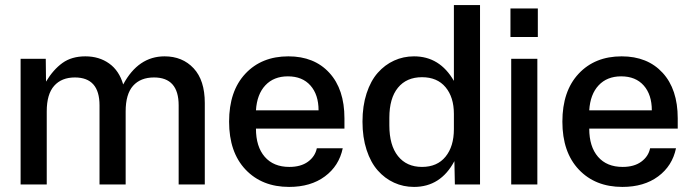

<svg xmlns="http://www.w3.org/2000/svg" viewBox="-20 -734 2750 764"><path d="M62 0V-500H162.1L163.1 -409.2Q191.9 -457 228.5 -483.4Q265.1 -509.8 319.8 -509.8Q374.5 -509.8 414.3 -481.4Q454.1 -453.1 470.2 -397.9Q530.3 -509.8 634.8 -509.8Q706.1 -509.8 750.5 -462.2Q794.9 -414.6 794.9 -324.2V0H690.9V-314.9Q690.9 -425.8 592.8 -425.8Q539.1 -425.8 509.5 -392.6Q480 -359.4 480 -291V0H376V-314.9Q376 -425.8 277.8 -425.8Q225.1 -425.8 195.6 -392.6Q166 -359.4 166 -291V0Z M1130.4 9.8Q1022.5 9.8 957 -59.3Q891.6 -128.4 891.6 -250Q891.6 -371.6 956.3 -440.7Q1021 -509.8 1127.4 -509.8Q1230.5 -509.8 1290.5 -444.3Q1350.6 -378.9 1350.6 -263.2V-222.2H998.5Q998.5 -150.4 1033.4 -110.1Q1068.4 -69.8 1131.3 -69.8Q1177.2 -69.8 1205.6 -90.6Q1233.9 -111.3 1240.7 -144H1343.8Q1329.1 -73.7 1272.7 -32Q1216.3 9.8 1130.4 9.8ZM998.5 -294.9H1247.6Q1247.6 -357.4 1215.3 -393.8Q1183.1 -430.2 1125.5 -430.2Q1069.3 -430.2 1035.9 -394.5Q1002.4 -358.9 998.5 -294.9Z M1627.4 9.8Q1585 9.8 1548.1 -7.1Q1511.2 -23.9 1483.2 -55.7Q1455.1 -87.4 1438.7 -137.5Q1422.4 -187.5 1422.4 -250Q1422.4 -312.5 1438.7 -362.5Q1455.1 -412.6 1483.2 -444.3Q1511.2 -476.1 1548.1 -492.9Q1585 -509.8 1627.4 -509.8Q1730 -509.8 1786.1 -412.1V-713.9H1890.1V0H1790L1788.1 -92.8Q1733.4 9.8 1627.4 9.8ZM1529.3 -234.9Q1529.3 -155.8 1563.7 -112.8Q1598.1 -69.8 1659.2 -69.8Q1719.7 -69.8 1752.9 -110.6Q1786.1 -151.4 1786.1 -220.2V-280.8Q1786.1 -347.2 1752.9 -387Q1719.7 -426.8 1659.2 -426.8Q1597.7 -426.8 1563.5 -385Q1529.3 -343.3 1529.3 -265.1Z M2014.2 0V-500H2118.2V0ZM2011.2 -586.9H2120.1V-700.2H2011.2Z M2456.5 9.8Q2348.6 9.8 2283.2 -59.3Q2217.8 -128.4 2217.8 -250Q2217.8 -371.6 2282.5 -440.7Q2347.2 -509.8 2453.6 -509.8Q2556.6 -509.8 2616.7 -444.3Q2676.8 -378.9 2676.8 -263.2V-222.2H2324.7Q2324.7 -150.4 2359.6 -110.1Q2394.5 -69.8 2457.5 -69.8Q2503.4 -69.8 2531.7 -90.6Q2560.1 -111.3 2566.9 -144H2669.9Q2655.3 -73.7 2598.9 -32Q2542.5 9.8 2456.5 9.8ZM2324.7 -294.9H2573.7Q2573.7 -357.4 2541.5 -393.8Q2509.3 -430.2 2451.7 -430.2Q2395.5 -430.2 2362.1 -394.5Q2328.6 -358.9 2324.7 -294.9Z"/></svg>

Font: TASA Orbiter Deck Medium
Style: Regular
Weight: 500
Designer: Weizhong Zhang
Version: Version 1.000;Glyphs 3.1.2 (3151)